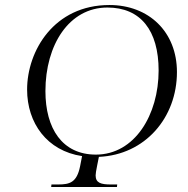

<svg xmlns="http://www.w3.org/2000/svg" viewBox="-20 -745 748 765"><path d="M184 0H446L447 -10H421C383 -10 361 -16 361 -46C361 -52 363 -66 367 -85L374 -120C558 -128 685 -276 685 -458C685 -618 573 -725 416 -725C195 -725 88 -542 88 -388C88 -255 167 -144 307 -123L299 -82C286 -18 258 -10 212 -10H185ZM362 -129C228 -129 161 -233 161 -382C161 -566 255 -715 408 -715C540 -715 612 -624 612 -464C612 -288 517 -129 362 -129Z"/></svg>

Font: Noto Serif Display Light
Style: Italic
Weight: 300
Italic angle: -12°
Designer: Monotype Design Team
Foundry: Monotype Imaging Inc.
Version: Version 2.009